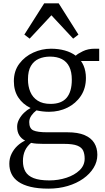

<svg xmlns="http://www.w3.org/2000/svg" viewBox="-20 -856 625 1143"><path d="M268.5 267Q206 267 161.8 256.2Q117.5 245.5 89.5 226Q61.5 206.5 48.5 179.2Q35.5 152 35.5 119Q35.5 86.5 48.8 59.5Q62 32.5 83.2 12.5Q104.5 -7.5 129.5 -19Q107 -30.5 94.5 -51Q82 -71.5 82 -101.5Q82 -124 93.5 -145.5Q105 -167 123 -184.5Q141 -202 162 -213Q115.5 -235.5 89 -275.8Q62.5 -316 62.5 -373Q62.5 -433.5 95 -476.8Q127.5 -520 178.2 -543Q229 -566 283.5 -566Q328 -566 365.8 -555.5Q403.5 -545 431 -524.5Q441.5 -535.5 472.8 -550.8Q504 -566 543 -566H570.5V-493H462Q471 -480.5 477.8 -464.8Q484.5 -449 488 -430.5Q491.5 -412 491.5 -392Q491.5 -330.5 461.5 -285.2Q431.5 -240 381.5 -215.2Q331.5 -190.5 272 -190.5Q252 -190.5 233.2 -192.8Q214.5 -195 197 -199Q179.5 -186 166.8 -167.8Q154 -149.5 154 -129.5Q154 -91 178.5 -79.8Q203 -68.5 261 -68.5H381.5Q444 -68.5 483.2 -51.8Q522.5 -35 541 -5Q559.5 25 559.5 65.5Q559.5 107 537.2 143.2Q515 179.5 475.5 207.5Q436 235.5 383 251.2Q330 267 268.5 267ZM274 218Q327.5 218 375.5 202.2Q423.5 186.5 453.8 157.5Q484 128.5 484 88.5Q484 61 475.2 41.2Q466.5 21.5 440.2 11Q414 0.5 361.5 0.5H238.5Q217.5 0.5 199 -0.8Q180.5 -2 165 -5.5Q141.5 13.5 129 40.2Q116.5 67 116.5 103Q116.5 139.5 131.2 165.2Q146 191 180.5 204.5Q215 218 274 218ZM281 -237.5Q346 -237.5 376.8 -274Q407.5 -310.5 407.5 -381.5Q407.5 -428 392.5 -458.5Q377.5 -489 348.5 -504Q319.5 -519 277.5 -519Q241 -519 211.2 -506Q181.5 -493 164 -463.5Q146.5 -434 146.5 -383.5Q146.5 -342 160.5 -309Q174.5 -276 204.2 -256.8Q234 -237.5 281 -237.5ZM156.5 -626 125 -650 243 -836H329.5L447 -650L415.5 -626L286 -765Z"/></svg>

Font: Merriweather 28pt Light
Style: Regular
Weight: 300
Version: Version 2.100